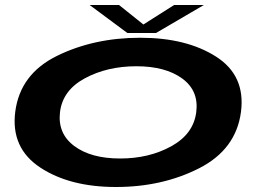

<svg xmlns="http://www.w3.org/2000/svg" viewBox="-20 -743 1062 768"><path d="M444 5Q259 5 140.8 -73Q22.5 -151 41 -296Q60.5 -447 208 -519.5Q355.5 -592 541 -592Q726 -592 844.2 -516.5Q962.5 -441 944 -296Q924.5 -145.5 777 -70.2Q629.5 5 444 5ZM460.5 -109Q576.5 -109 665.2 -158Q754 -207 765 -294.5Q776 -380 708.8 -429Q641.5 -478 525.5 -478Q409 -478 319.8 -430Q230.5 -382 220 -294.5Q210 -209 277 -159Q344 -109 460.5 -109ZM489.5 -611 338.5 -723H456L553.5 -645L676.5 -723H795.5L604 -611Z"/></svg>

Font: Anybody UltraExpanded SemiBold
Style: Italic
Weight: 600
Width: 9
Italic angle: -10°
Designer: Tyler Finck
Foundry: Etcetera Type Company
Version: Version 1.010; ttfautohint (v1.8.3) -l 8 -r 50 -G 200 -x 14 